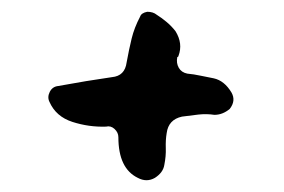

<svg xmlns="http://www.w3.org/2000/svg" viewBox="-20 -386 483 326"><path d="M373 -229Q381 -215 370 -201Q358 -191 344 -191Q331 -193 317 -191.5Q303 -190 289 -188Q266 -183 263 -160Q261 -148 261.5 -134.5Q262 -121 259 -106Q257 -93 243 -84Q229 -76 214 -84Q181 -100 181 -153Q181 -161 174.5 -167Q168 -173 160 -171Q131 -170 103 -179Q75 -188 64 -213Q60 -221 64.5 -230Q69 -239 79 -240Q128 -249 170 -255Q192 -257 195 -280Q199 -302 203.5 -320.5Q208 -339 218 -358Q220 -364 230 -366Q240 -366 246 -361Q254 -356 262.5 -349Q271 -342 278 -333Q291 -312 283 -291Q283 -290 282 -289.5Q281 -289 281 -289Q279 -279 283.5 -271Q288 -263 298 -261Q309 -260 320.5 -257.5Q332 -255 343 -253Q361 -249 373 -229Z"/></svg>

Font: Slackside One
Style: Regular
Weight: 400
Version: Version 1.000